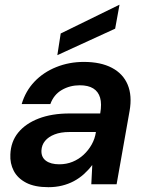

<svg xmlns="http://www.w3.org/2000/svg" viewBox="-20 -765 608 797"><path d="M181 12Q124 12 88.5 -6.5Q53 -25 37 -56Q21 -87 23 -124Q25 -177 55.5 -214.5Q86 -252 140.5 -273Q195 -294 269 -294H396Q403 -334 395.5 -359.5Q388 -385 367 -398Q346 -411 311 -411Q270 -411 236.5 -391.5Q203 -372 189 -333H70Q86 -387 123 -426Q160 -465 213.5 -486.5Q267 -508 328 -508Q398 -508 444.5 -483.5Q491 -459 510 -413.5Q529 -368 518 -305L464 0H359L363 -79H362Q347 -59 328 -42Q309 -25 286.5 -13Q264 -1 237.5 5.5Q211 12 181 12ZM226 -83Q256 -83 281.5 -93.5Q307 -104 327 -122.5Q347 -141 360.5 -165Q374 -189 378 -216V-217H268Q232 -217 206.5 -207Q181 -197 167 -180Q153 -163 152 -140Q151 -112 171 -97.5Q191 -83 226 -83ZM218 -536 232 -626 475 -745H476L458 -646Z"/></svg>

Font: DM Sans 28pt SemiBold
Style: Italic
Weight: 600
Italic angle: -10°
Version: Version 4.004;gftools[0.9.30]